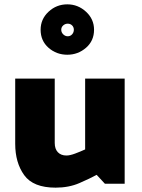

<svg xmlns="http://www.w3.org/2000/svg" viewBox="-20 -846 654 884"><path d="M290 -826Q339 -826 376 -792Q413 -758 413 -709Q413 -658 376 -626Q339 -594 290 -594Q240 -594 203.5 -626Q167 -658 167 -709Q167 -758 203.5 -792Q240 -826 290 -826ZM292 -679Q304 -679 312 -688Q320 -697 320 -709Q320 -721 312 -729Q304 -737 292 -737Q280 -737 271 -729Q262 -721 262 -709Q262 -697 271 -688Q280 -679 292 -679ZM425 -41Q394 -24 345.5 -3Q297 18 236 18Q133 18 91.5 -39.5Q50 -97 50 -184V-484H232V-188Q232 -160 246.5 -145Q261 -130 286 -130Q302 -130 326 -139Q350 -148 372 -158V-484H554V0H463Z"/></svg>

Font: Palanquin Dark
Style: Bold
Weight: 700
Designer: Pria Ravichandran
Version: Version 1.000